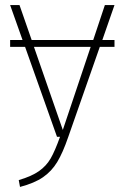

<svg xmlns="http://www.w3.org/2000/svg" viewBox="-20 -540 491 758"><path d="M384 -382H432V-355H374L249 2Q228 63 206 99.5Q184 136 150 159.5Q116 183 59 198L54 171Q105 156 134 135.5Q163 115 180 85.5Q197 56 217 0H205L79 -355H20V-382H69L20 -520H57L105 -382H348L394 -520H432ZM338 -355H114L228 -27Z"/></svg>

Font: FiraGO UltraLight
Style: Regular
Weight: 200
Designer: bBox Type
Foundry: bBox Type GmbH
Version: Version 1.001